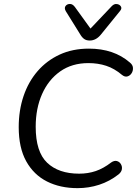

<svg xmlns="http://www.w3.org/2000/svg" viewBox="-20 -966 713 995"><path d="M382 9Q292 9 223.5 -25.5Q155 -60 116 -130Q77 -200 77 -307Q77 -394 102 -468Q127 -542 174.5 -597Q222 -652 289 -683Q356 -714 441 -714Q570 -714 653 -642Q668 -630 669 -614.5Q670 -599 662 -586.5Q654 -574 640.5 -570Q627 -566 612 -578Q573 -611 530.5 -625Q488 -639 438 -639Q353 -639 292 -596Q231 -553 198 -478.5Q165 -404 165 -309Q165 -179 224.5 -122.5Q284 -66 390 -66Q436 -66 476 -79.5Q516 -93 556 -124Q572 -135 585.5 -131.5Q599 -128 606.5 -115.5Q614 -103 611.5 -88.5Q609 -74 594 -62Q548 -26 494 -8.5Q440 9 382 9ZM445 -756Q427 -756 415.5 -764.5Q404 -773 395 -789L321 -908Q312 -924 319.5 -934.5Q327 -945 341.5 -945.5Q356 -946 368 -930L449 -818L560 -935Q572 -947 586 -945Q600 -943 606.5 -932.5Q613 -922 602 -909L503 -787Q478 -756 445 -756Z"/></svg>

Font: Nunito
Style: Italic
Weight: 400
Italic angle: -9°
Designer: Vernon Adams
Foundry: Vernon Adams
Version: Version 3.601; ttfautohint (v1.8.2.53-6de2)